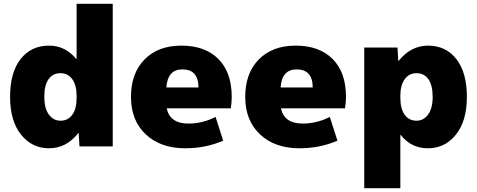

<svg xmlns="http://www.w3.org/2000/svg" viewBox="-20 -770 2509 1010"><path d="M33 -260Q33 -389 88.5 -459.5Q144 -530 238 -530Q323 -530 381 -460H383V-750H573V0H398L394 -70H392Q329 10 238 10Q148 10 90.5 -62Q33 -134 33 -260ZM213 -260Q213 -200 237 -167.5Q261 -135 298 -135Q337 -135 360 -166Q383 -197 383 -255V-265Q383 -322 360 -353.5Q337 -385 298 -385Q258 -385 235.5 -353.5Q213 -322 213 -260Z M855 -310H1024Q1024 -405 939 -405Q862 -405 855 -310ZM857 -200Q874 -120 971 -120Q1046 -120 1114 -155L1154 -30Q1062 10 954 10Q825 10 747 -63Q669 -136 669 -260Q669 -385 740.5 -457.5Q812 -530 934 -530Q1059 -530 1129 -459.5Q1199 -389 1199 -260Q1199 -233 1194 -200Z M1456 -310H1625Q1625 -405 1540 -405Q1463 -405 1456 -310ZM1458 -200Q1475 -120 1572 -120Q1647 -120 1715 -155L1755 -30Q1663 10 1555 10Q1426 10 1348 -63Q1270 -136 1270 -260Q1270 -385 1341.5 -457.5Q1413 -530 1535 -530Q1660 -530 1730 -459.5Q1800 -389 1800 -260Q1800 -233 1795 -200Z M2071 -520 2075 -450H2077Q2142 -530 2231 -530Q2325 -530 2380.5 -459.5Q2436 -389 2436 -260Q2436 -134 2378.5 -62Q2321 10 2231 10Q2143 10 2088 -60H2086V220H1896V-520ZM2256 -260Q2256 -322 2233.5 -353.5Q2211 -385 2171 -385Q2132 -385 2109 -353.5Q2086 -322 2086 -265V-255Q2086 -197 2109 -166Q2132 -135 2171 -135Q2208 -135 2232 -167.5Q2256 -200 2256 -260Z"/></svg>

Font: Mplus 1p Black
Style: Regular
Weight: 900
Version: Version 1.061